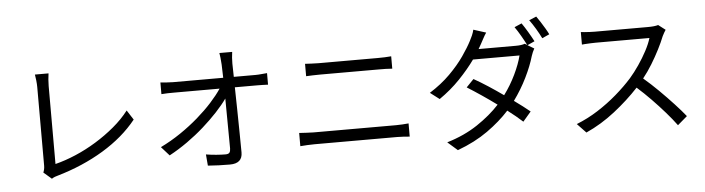

<svg xmlns="http://www.w3.org/2000/svg" viewBox="-52 -1084 5104 1390"><g transform="rotate(-5 2500.0 -389.0)"><path d="M222 -32Q232 -55 232 -81Q232 -97 232 -138Q232 -179 232 -235.5Q232 -292 232 -354.5Q232 -417 232 -476.5Q232 -536 232 -582.5Q232 -629 232 -653Q232 -673 229 -701Q226 -729 223 -744H322Q319 -725 317 -700Q315 -675 315 -653Q315 -629 315 -582Q315 -535 315 -475.5Q315 -416 315 -353Q315 -290 315 -234Q315 -178 315 -138.5Q315 -99 315 -86Q387 -104 463.5 -136.5Q540 -169 613.5 -214Q687 -259 751.5 -313Q816 -367 862 -427L907 -357Q810 -236 659.5 -145Q509 -54 322 0Q314 2 303 6Q292 10 280 18Z M1086 -141Q1162 -178 1232 -225.5Q1302 -273 1362.5 -325.5Q1423 -378 1469.5 -429.5Q1516 -481 1546 -526H1217Q1192 -526 1169 -525.5Q1146 -525 1123 -523V-608Q1145 -606 1168.5 -604Q1192 -602 1215 -602H1579L1576 -699Q1574 -728 1572 -747.5Q1570 -767 1567 -783H1660Q1654 -741 1654 -699L1656 -602H1813Q1833 -602 1858 -604.5Q1883 -607 1898 -608V-524Q1881 -525 1857.5 -525.5Q1834 -526 1816 -526H1657Q1659 -451 1660 -365Q1661 -279 1662.5 -197Q1664 -115 1664 -52Q1664 28 1573 28Q1534 28 1492 26.5Q1450 25 1413 22L1406 -60Q1442 -54 1480.5 -51Q1519 -48 1547 -48Q1569 -48 1576.5 -58Q1584 -68 1584 -88L1581 -451Q1550 -407 1503 -356.5Q1456 -306 1398.5 -255Q1341 -204 1276 -158Q1211 -112 1144 -76Z M2178 -651Q2202 -650 2227 -648.5Q2252 -647 2277 -647Q2293 -647 2326.5 -647Q2360 -647 2404 -647Q2448 -647 2495.5 -647Q2543 -647 2586 -647Q2629 -647 2660.5 -647Q2692 -647 2705 -647Q2732 -647 2757.5 -648Q2783 -649 2804 -651V-561Q2783 -563 2756.5 -563.5Q2730 -564 2705 -564Q2693 -564 2660.5 -564Q2628 -564 2583.5 -564Q2539 -564 2491 -564Q2443 -564 2398.5 -564Q2354 -564 2321.5 -564Q2289 -564 2277 -564Q2251 -564 2226 -563Q2201 -562 2178 -561ZM2092 -156Q2118 -155 2144 -153Q2170 -151 2197 -151Q2209 -151 2244.5 -151Q2280 -151 2330.5 -151Q2381 -151 2438.5 -151Q2496 -151 2554 -151Q2612 -151 2662.5 -151Q2713 -151 2748.5 -151Q2784 -151 2796 -151Q2819 -151 2842 -152.5Q2865 -154 2887 -156V-60Q2865 -62 2840.5 -63.5Q2816 -65 2796 -65Q2784 -65 2748.5 -65Q2713 -65 2662.5 -65Q2612 -65 2554.5 -65Q2497 -65 2439 -65Q2381 -65 2330.5 -65Q2280 -65 2244.5 -65Q2209 -65 2197 -65Q2170 -65 2144 -63.5Q2118 -62 2092 -60Z M3875 -846Q3888 -828 3904 -803Q3920 -778 3934.5 -753.5Q3949 -729 3958 -710L3905 -686Q3889 -719 3866 -757.5Q3843 -796 3822 -824ZM3504 -762Q3491 -743 3479 -720Q3467 -697 3459 -683L3439 -648H3709Q3751 -648 3775 -657L3792 -647Q3777 -677 3754.5 -716Q3732 -755 3712 -783L3765 -806Q3784 -779 3807.5 -739.5Q3831 -700 3847 -669L3794 -645L3841 -617Q3827 -592 3818 -564Q3798 -494 3757.5 -411.5Q3717 -329 3661 -252Q3693 -229 3722 -207Q3751 -185 3775 -165L3716 -96Q3694 -116 3666.5 -139Q3639 -162 3607 -186Q3540 -112 3446.5 -45.5Q3353 21 3226 68L3154 5Q3281 -33 3377.5 -97.5Q3474 -162 3541 -235Q3488 -274 3432.5 -311.5Q3377 -349 3329 -379L3383 -435Q3433 -407 3487.5 -371.5Q3542 -336 3594 -299Q3643 -365 3679 -440Q3715 -515 3730 -576H3392Q3344 -509 3277.5 -439.5Q3211 -370 3127 -312L3060 -363Q3146 -417 3209.5 -480.5Q3273 -544 3315.5 -605.5Q3358 -667 3381 -712Q3389 -726 3399 -749Q3409 -772 3413 -791Z M4800 -669Q4796 -663 4788 -649.5Q4780 -636 4775 -625Q4758 -582 4732 -531Q4706 -480 4674.5 -428.5Q4643 -377 4607 -332Q4660 -287 4715 -232.5Q4770 -178 4818.5 -125.5Q4867 -73 4899 -33L4829 27Q4796 -18 4751 -69.5Q4706 -121 4655.5 -173Q4605 -225 4554 -270Q4474 -184 4374.5 -106Q4275 -28 4164 22L4100 -45Q4181 -77 4255.5 -124.5Q4330 -172 4395.5 -228.5Q4461 -285 4512 -342Q4546 -381 4579.5 -430Q4613 -479 4639.5 -529Q4666 -579 4678 -620Q4669 -620 4639.5 -620Q4610 -620 4569 -620Q4528 -620 4483 -620Q4438 -620 4396.5 -620Q4355 -620 4326 -620Q4297 -620 4288 -620Q4271 -620 4249.5 -619Q4228 -618 4210.5 -617Q4193 -616 4187 -615V-706Q4194 -705 4212.5 -703.5Q4231 -702 4252 -701Q4273 -700 4288 -700Q4298 -700 4327.5 -700Q4357 -700 4397.5 -700Q4438 -700 4482 -700Q4526 -700 4566.5 -700Q4607 -700 4636 -700Q4665 -700 4674 -700Q4723 -700 4749 -708Z"/></g></svg>

Font: Go Noto Kurrent-Regular
Style: Regular
Weight: 400
Designer: Monotype Design Team
Foundry: Monotype Imaging Inc.
Version: Version 2.012; ttfautohint (v1.8.4.7-5d5b)